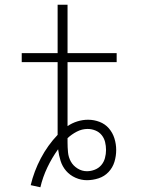

<svg xmlns="http://www.w3.org/2000/svg" viewBox="-20 -755 640 813"><path d="M151 38 110 29Q124 -30 153 -85Q182 -140 224 -184Q224 -186 224 -188.5Q224 -191 224 -193Q224 -194 224 -194.5Q224 -195 224 -196V-199Q224 -200 224 -200.5Q224 -201 224 -201V-492H72V-530H224V-735H266V-530H474V-492H266V-221Q285 -234 307.5 -241Q330 -248 353 -248Q378 -248 401.5 -239Q425 -230 441 -211.5Q457 -193 464.5 -169Q472 -145 472 -120Q472 -94 464.5 -69.5Q457 -45 439.5 -26.5Q422 -8 397.5 0Q373 8 348 8Q323 8 299.5 -2.5Q276 -13 260 -31.5Q244 -50 236.5 -74Q229 -98 226 -123Q200 -87 180.5 -46Q161 -5 151 38ZM348 -30Q365 -30 381.5 -36.5Q398 -43 409 -56Q420 -69 424.5 -86Q429 -103 429 -120Q429 -137 425 -153.5Q421 -170 410.5 -183Q400 -196 384 -202.5Q368 -209 351 -209Q327 -209 305 -197.5Q283 -186 266 -170Q266 -169 266 -169Q266 -169 266 -168V-167Q266 -163 266 -159.5Q266 -156 266 -152Q266 -131 268 -110Q270 -89 280 -71Q290 -53 308.5 -41.5Q327 -30 348 -30Z"/></svg>

Font: Iosevka Slab XLtEx
Style: Regular
Weight: 200
Width: 7
Monospace: yes
Designer: Belleve Invis
Foundry: Belleve Invis
Version: Version 11.1.0; ttfautohint (v1.8.3)